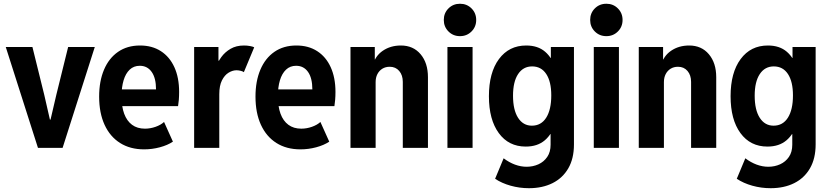

<svg xmlns="http://www.w3.org/2000/svg" viewBox="-20 -781 4377 1014"><path d="M180.5 0 10.4 -532.9H151.2L213.5 -280.9L243.6 -149.4H246.9L277.6 -280.9L339.9 -532.9H480.6L310.6 0Z M741.2 7.8Q667.4 7.8 614.2 -25.8Q561 -59.4 532.3 -121.9Q503.6 -184.3 503.6 -270.8Q503.6 -352.1 529.3 -412.8Q555 -473.6 603.4 -507.1Q651.7 -540.7 719.8 -540.7Q783.4 -540.7 829.7 -510.8Q875.9 -481 901 -425.9Q926 -370.8 926 -295.3Q926 -273.6 924.4 -253.5Q922.7 -233.4 920.4 -220.5H608.1V-308.8H804Q804 -368.7 781.1 -401.1Q758.2 -433.6 718.2 -433.6Q686.5 -433.6 665 -413.3Q643.5 -393 632.7 -356.8Q621.8 -320.5 621.8 -272.2Q621.8 -218.5 635.8 -180.4Q649.9 -142.3 677.4 -121.9Q704.9 -101.5 745.5 -101.5Q773.9 -101.5 801.7 -111.3Q829.5 -121.1 846.4 -136.9L893.2 -32.9Q864.9 -14 824.1 -3.1Q783.2 7.8 741.2 7.8Z M1005.3 0V-532.9H1133.7V-460.5H1148.5L1120.3 -424.9Q1129.5 -452.8 1148.8 -479.5Q1168.1 -506.1 1197.9 -523.4Q1227.6 -540.7 1268.5 -540.7Q1285.5 -540.7 1301.3 -537.7Q1317.1 -534.6 1322.5 -531.1L1267.9 -399.9Q1263.9 -403.6 1252.4 -406.7Q1240.8 -409.9 1229.1 -409.9Q1208.2 -409.9 1187.2 -397.1Q1166.1 -384.3 1152.1 -356.4Q1138.1 -328.5 1138.1 -283.5V0Z M1566.9 7.8Q1493.1 7.8 1439.9 -25.8Q1386.7 -59.4 1358 -121.9Q1329.3 -184.3 1329.3 -270.8Q1329.3 -352.1 1355 -412.8Q1380.7 -473.6 1429 -507.1Q1477.4 -540.7 1545.5 -540.7Q1609.1 -540.7 1655.4 -510.8Q1701.6 -481 1726.6 -425.9Q1751.7 -370.8 1751.7 -295.3Q1751.7 -273.6 1750 -253.5Q1748.4 -233.4 1746.1 -220.5H1433.7V-308.8H1629.6Q1629.6 -368.7 1606.8 -401.1Q1583.9 -433.6 1543.8 -433.6Q1512.2 -433.6 1490.7 -413.3Q1469.2 -393 1458.3 -356.8Q1447.5 -320.5 1447.5 -272.2Q1447.5 -218.5 1461.5 -180.4Q1475.5 -142.3 1503.1 -121.9Q1530.6 -101.5 1571.2 -101.5Q1599.6 -101.5 1627.4 -111.3Q1655.2 -121.1 1672.1 -136.9L1718.9 -32.9Q1690.6 -14 1649.7 -3.1Q1608.8 7.8 1566.9 7.8Z M1831 0V-532.9H1959.4V-467.1H1980.7L1949.7 -437.2Q1961.2 -485.3 2001.8 -513Q2042.4 -540.7 2097.2 -540.7Q2162.4 -540.7 2201.3 -494.6Q2240.1 -448.5 2240.1 -373.2V0H2107.3V-348.5Q2107.3 -384 2088.4 -406.2Q2069.5 -428.4 2038.2 -428.4Q2016.1 -428.4 1999.3 -418.1Q1982.6 -407.8 1973.2 -389.7Q1963.8 -371.6 1963.8 -347.5V0Z M2343 0V-532.9H2475.8V0ZM2409.3 -590.1Q2373.1 -590.1 2348.5 -614.8Q2323.8 -639.5 2323.8 -675.7Q2323.8 -711.9 2348.5 -736.6Q2373.2 -761.2 2409.4 -761.2Q2445.6 -761.2 2470.3 -736.5Q2494.9 -711.8 2494.9 -675.6Q2494.9 -639.4 2470.2 -614.8Q2445.6 -590.1 2409.3 -590.1Z M2773.6 212.9Q2723.9 212.9 2677 199.8Q2630.1 186.7 2594.8 163.2L2639.8 55Q2668.6 76.8 2699.6 88.3Q2730.7 99.7 2761.3 99.7Q2794.7 99.7 2823.6 86.7Q2852.4 73.6 2870.1 47.7Q2887.8 21.8 2887.8 -16.7V-72.9H2873.2L2893.4 -127.1V-419.1L2859.7 -475H2889.2V-532.9H3011.2V-18.6Q3011.2 56.1 2981.5 107.7Q2951.7 159.3 2898.2 186.1Q2844.7 212.9 2773.6 212.9ZM2756.7 -6.9Q2666.2 -6.9 2614.2 -78.1Q2562.1 -149.3 2562.1 -272.7Q2562.1 -397.6 2615.1 -469.1Q2668.2 -540.7 2759 -540.7Q2820.9 -540.7 2859 -507.7Q2897.2 -474.8 2915 -415.3Q2932.7 -355.7 2932.7 -276.2Q2932.7 -194.1 2914.4 -133.6Q2896.1 -73.1 2857.2 -40Q2818.4 -6.9 2756.7 -6.9ZM2789 -117.3Q2838 -117.3 2864.7 -159.5Q2891.4 -201.8 2891.4 -277.3Q2891.4 -349.8 2864.9 -390.1Q2838.4 -430.3 2790.3 -430.3Q2743 -430.3 2716.2 -389.8Q2689.4 -349.4 2689.4 -275.7Q2689.4 -200.4 2716.1 -158.8Q2742.8 -117.3 2789 -117.3Z M3115.9 0V-532.9H3248.7V0ZM3182.3 -590.1Q3146.1 -590.1 3121.4 -614.8Q3096.8 -639.5 3096.8 -675.7Q3096.8 -711.9 3121.5 -736.6Q3146.1 -761.2 3182.4 -761.2Q3218.6 -761.2 3243.2 -736.5Q3267.9 -711.8 3267.9 -675.6Q3267.9 -639.4 3243.2 -614.8Q3218.5 -590.1 3182.3 -590.1Z M3353.5 0V-532.9H3481.9V-467.1H3503.2L3472.2 -437.2Q3483.7 -485.3 3524.3 -513Q3564.9 -540.7 3619.6 -540.7Q3684.9 -540.7 3723.7 -494.6Q3762.6 -448.5 3762.6 -373.2V0H3629.8V-348.5Q3629.8 -384 3610.9 -406.2Q3592 -428.4 3560.7 -428.4Q3538.6 -428.4 3521.8 -418.1Q3505.1 -407.8 3495.7 -389.7Q3486.3 -371.6 3486.3 -347.5V0Z M4050 212.9Q4000.2 212.9 3953.4 199.8Q3906.5 186.7 3871.1 163.2L3916.2 55Q3945 76.8 3976 88.3Q4007.1 99.7 4037.7 99.7Q4071.1 99.7 4099.9 86.7Q4128.8 73.6 4146.5 47.7Q4164.2 21.8 4164.2 -16.7V-72.9H4149.5L4169.7 -127.1V-419.1L4136.1 -475H4165.5V-532.9H4287.6V-18.6Q4287.6 56.1 4257.8 107.7Q4228.1 159.3 4174.6 186.1Q4121.1 212.9 4050 212.9ZM4033.1 -6.9Q3942.6 -6.9 3890.5 -78.1Q3838.4 -149.3 3838.4 -272.7Q3838.4 -397.6 3891.5 -469.1Q3944.5 -540.7 4035.4 -540.7Q4097.2 -540.7 4135.4 -507.7Q4173.6 -474.8 4191.3 -415.3Q4209.1 -355.7 4209.1 -276.2Q4209.1 -194.1 4190.8 -133.6Q4172.5 -73.1 4133.6 -40Q4094.7 -6.9 4033.1 -6.9ZM4065.4 -117.3Q4114.4 -117.3 4141.1 -159.5Q4167.8 -201.8 4167.8 -277.3Q4167.8 -349.8 4141.3 -390.1Q4114.8 -430.3 4066.6 -430.3Q4019.4 -430.3 3992.6 -389.8Q3965.7 -349.4 3965.7 -275.7Q3965.7 -200.4 3992.5 -158.8Q4019.2 -117.3 4065.4 -117.3Z"/></svg>

Font: Reddit Sans Condensed
Style: Regular
Weight: 400
Designer: Stephen Hutchings
Foundry: Reddit
Version: Version 1.014